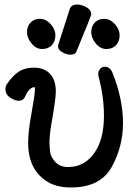

<svg xmlns="http://www.w3.org/2000/svg" viewBox="-20 -796 598 846"><path d="M291 -555Q274 -555 255 -565.5Q236 -576 236 -590Q236 -601 238 -603L287 -755Q293 -776 320 -776Q340 -776 361 -764Q382 -752 382 -732Q382 -727 318 -572Q313 -555 291 -555ZM449 -580Q422 -580 402 -604.5Q382 -629 382 -654Q382 -680 397.5 -696.5Q413 -713 439 -713Q465 -713 486 -690Q507 -667 507 -640Q507 -613 491 -596.5Q475 -580 449 -580ZM166 -580Q139 -580 119 -604.5Q99 -629 99 -654Q99 -680 114.5 -696.5Q130 -713 156 -713Q182 -713 203 -690Q224 -667 224 -640Q224 -613 208 -596.5Q192 -580 166 -580ZM293 30Q231 30 191 6Q104 -46 104 -167Q104 -217 118 -292Q134 -381 134 -403Q134 -412 132 -412Q108 -412 89 -367Q81 -352 62 -352Q47 -352 25.5 -365.5Q4 -379 4 -404Q4 -416 10 -425Q36 -463 63 -480.5Q90 -498 130 -498Q169 -498 195 -476Q226 -449 226 -393Q226 -362 207 -253Q198 -201 198 -166Q198 -153 200.5 -129Q203 -105 223.5 -82.5Q244 -60 280 -60Q355 -60 399 -127Q438 -185 438 -287Q438 -371 413 -464V-471Q413 -484 421.5 -493Q430 -502 442 -502Q464 -502 475 -477Q522 -360 522 -253Q522 -150 472 -60Q422 30 293 30Z"/></svg>

Font: LXGW ZhenKai
Style: Regular
Weight: 400
Designer: LXGW / Fontworks Inc.
Foundry: LXGW / Fontworks Inc.
Version: Version 0.800;June 8, 2025